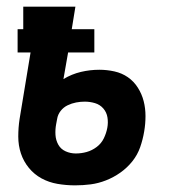

<svg xmlns="http://www.w3.org/2000/svg" viewBox="-20 -550 540 578"><path d="M206 8Q179 8 153 3.5Q127 -1 105 -13Q83 -25 67 -44.5Q51 -64 43 -88Q35 -112 35 -139Q35 -166 39 -192L72 -392H33V-462H50V-530H207L196 -462H264V-392H185L171 -312Q196 -327 223.5 -333.5Q251 -340 279 -340Q302 -340 324.5 -335Q347 -330 365 -317.5Q383 -305 395 -286Q407 -267 412.5 -245.5Q418 -224 418 -200.5Q418 -177 414 -154Q410 -130 402 -107Q394 -84 378.5 -64.5Q363 -45 342.5 -30.5Q322 -16 299 -7Q276 2 253 5Q230 8 206 8ZM208 -88Q225 -88 241 -92.5Q257 -97 271 -107.5Q285 -118 292.5 -133.5Q300 -149 303 -165Q306 -181 303.5 -196.5Q301 -212 291 -223.5Q281 -235 266 -239.5Q251 -244 235 -244Q222 -244 209 -241.5Q196 -239 183.5 -233Q171 -227 162.5 -216Q154 -205 152 -192L149 -176Q146 -160 147 -144Q148 -128 155.5 -114.5Q163 -101 177.5 -94.5Q192 -88 208 -88Z"/></svg>

Font: Iosevka Slab
Style: Bold Italic
Weight: 700
Italic angle: -9°
Monospace: yes
Designer: Belleve Invis
Foundry: Belleve Invis
Version: Version 11.1.0; ttfautohint (v1.8.3)